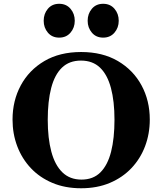

<svg xmlns="http://www.w3.org/2000/svg" viewBox="-20 -983 860 1017"><path d="M409.7 14.2Q324.7 14.2 257.6 -14.2Q190.4 -42.5 143.3 -92.5Q96.2 -142.6 71.3 -208.5Q46.4 -274.4 46.4 -349.6Q46.4 -449.7 90.1 -530.8Q133.8 -611.8 215.1 -659.7Q296.4 -707.5 409.7 -707.5Q522.9 -707.5 604.5 -659.7Q686 -611.8 729.7 -530.8Q773.4 -449.7 773.4 -349.6Q773.4 -274.4 748.5 -208.5Q723.6 -142.6 676.3 -92.5Q628.9 -42.5 561.8 -14.2Q494.6 14.2 409.7 14.2ZM411.6 -31.7Q473.6 -31.7 512 -70.1Q550.3 -108.4 568.4 -179.4Q586.4 -250.5 586.4 -348.6Q586.4 -446.8 567.6 -517.1Q548.8 -587.4 509.8 -624.8Q470.7 -662.1 408.7 -662.1Q347.2 -662.1 308.3 -624.8Q269.5 -587.4 251.2 -517.1Q232.9 -446.8 232.9 -348.6Q232.9 -250.5 252 -179.4Q271 -108.4 310.5 -70.1Q350.1 -31.7 411.6 -31.7ZM526.4 -783.7Q488.8 -783.7 466.6 -810.1Q444.3 -836.4 444.3 -873Q444.3 -910.2 466.6 -936.5Q488.8 -962.9 526.4 -962.9Q564 -962.9 586.4 -936.5Q608.9 -910.2 608.9 -873Q608.9 -836.4 586.4 -810.1Q564 -783.7 526.4 -783.7ZM293.5 -783.7Q255.9 -783.7 233.6 -810.1Q211.4 -836.4 211.4 -873Q211.4 -910.2 233.6 -936.5Q255.9 -962.9 293.5 -962.9Q331.1 -962.9 353.5 -936.5Q376 -910.2 376 -873Q376 -836.4 353.5 -810.1Q331.1 -783.7 293.5 -783.7Z"/></svg>

Font: Gelasio
Style: Regular
Weight: 400
Designer: Eben Sorkin
Foundry: Eben Sorkin
Version: Version 1.008